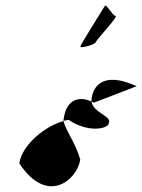

<svg xmlns="http://www.w3.org/2000/svg" viewBox="-20 -800 502 677"><path d="M48 -224C147 -74 252 -166 263 -237C249 -291 210 -343 204 -373C142 -357 58 -291 48 -224ZM205 -384C205 -381 203 -377 204 -373C210 -376 217 -377 223 -377C288 -332 361 -344 364 -366C375 -391 307 -403 303 -442C249 -466 213 -439 205 -384ZM263 -635C262 -630 313 -640 318 -652C323 -664 400 -744 387 -744C377 -744 354 -790 349 -778C343 -768 264 -643 263 -635ZM304 -458C303 -452 302 -447 303 -442C306 -441 308 -439 311 -438L462 -496C337 -553 309 -488 304 -458Z"/></svg>

Font: Ampere
Style: SCUltCndIta
Weight: 400
Version: Version 1